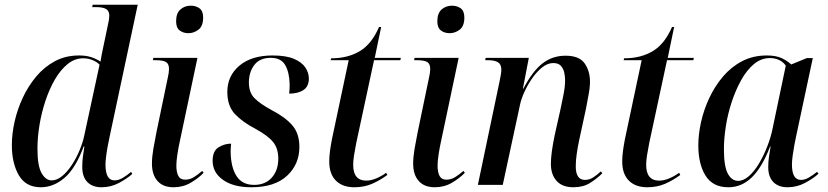

<svg xmlns="http://www.w3.org/2000/svg" viewBox="-20 -780 3492 810"><path d="M152 10Q89 10 59.5 -40.5Q30 -91 30 -168Q30 -215 41.5 -266.5Q53 -318 76 -367.5Q99 -417 133 -457.5Q167 -498 212 -522Q257 -546 313 -546Q343 -546 364.5 -539Q386 -532 404 -520Q406 -535 409.5 -552Q413 -569 416 -583L434 -669Q437 -682 439 -693.5Q441 -705 441 -715Q441 -734 427.5 -742Q414 -750 385 -750H369L371 -760H561L443 -206Q440 -192 435.5 -169Q431 -146 428 -123Q425 -100 425 -86Q425 -19 463 -19Q480 -19 498.5 -30Q517 -41 533 -55L538 -46Q514 -25 480.5 -7.5Q447 10 408 10Q370 10 348.5 -12Q327 -34 327 -76Q327 -97 329.5 -117.5Q332 -138 336 -162H333Q299 -70 252.5 -30Q206 10 152 10ZM198 -19Q220 -19 242 -37Q264 -55 283 -84Q302 -113 315.5 -145.5Q329 -178 335 -206L400 -507Q389 -519 370.5 -526.5Q352 -534 331 -534Q295 -534 265 -509.5Q235 -485 211.5 -444.5Q188 -404 171.5 -354Q155 -304 146.5 -252Q138 -200 138 -153Q138 -80 155.5 -49.5Q173 -19 198 -19Z M775 -640Q753 -640 738 -651.5Q723 -663 723 -690Q723 -724 741 -740Q759 -756 785 -756Q806 -756 821.5 -745Q837 -734 837 -706Q837 -670 817.5 -655Q798 -640 775 -640ZM712 10Q668 10 644.5 -16.5Q621 -43 621 -90Q621 -117 627 -152.5Q633 -188 640 -222L688 -453Q693 -474 693 -489Q693 -511 680 -518.5Q667 -526 638 -526H625L627 -536H813L738 -181Q733 -159 728.5 -129.5Q724 -100 724 -82Q724 -53 732.5 -37.5Q741 -22 761 -22Q781 -22 798.5 -33Q816 -44 833 -59L839 -51Q817 -28 784.5 -9Q752 10 712 10Z M1040 10Q965 10 921 -21Q877 -52 877 -102Q877 -143 902 -158.5Q927 -174 955 -174Q954 -165 953.5 -156.5Q953 -148 953 -140Q954 -74 978 -37Q1002 0 1052 0Q1099 0 1126.5 -30.5Q1154 -61 1154 -111Q1154 -154 1132 -181Q1110 -208 1057 -237Q1003 -265 971 -299Q939 -333 939 -392Q939 -460 990 -503Q1041 -546 1130 -546Q1186 -546 1219.5 -532Q1253 -518 1268 -495.5Q1283 -473 1283 -449Q1283 -415 1260 -400Q1237 -385 1200 -385Q1201 -395 1201.5 -404.5Q1202 -414 1202 -423Q1201 -474 1183.5 -505Q1166 -536 1122 -536Q1076 -536 1053 -506Q1030 -476 1030 -432Q1030 -390 1053.5 -366Q1077 -342 1127 -315Q1183 -286 1213 -251.5Q1243 -217 1243 -160Q1243 -87 1191 -38.5Q1139 10 1040 10Z M1475 10Q1425 10 1397 -18Q1369 -46 1369 -99Q1369 -119 1372 -142Q1375 -165 1380 -191L1451 -526H1375L1377 -534Q1447 -534 1497.5 -564Q1548 -594 1579 -666H1588L1561 -536H1671L1669 -526H1558L1483 -177Q1477 -147 1473.5 -124Q1470 -101 1470 -85Q1470 -18 1525 -18Q1545 -18 1567.5 -27.5Q1590 -37 1609 -51L1614 -42Q1583 -19 1549.5 -4.5Q1516 10 1475 10Z M1877 -640Q1855 -640 1840 -651.5Q1825 -663 1825 -690Q1825 -724 1843 -740Q1861 -756 1887 -756Q1908 -756 1923.5 -745Q1939 -734 1939 -706Q1939 -670 1919.5 -655Q1900 -640 1877 -640ZM1814 10Q1770 10 1746.5 -16.5Q1723 -43 1723 -90Q1723 -117 1729 -152.5Q1735 -188 1742 -222L1790 -453Q1795 -474 1795 -489Q1795 -511 1782 -518.5Q1769 -526 1740 -526H1727L1729 -536H1915L1840 -181Q1835 -159 1830.5 -129.5Q1826 -100 1826 -82Q1826 -53 1834.5 -37.5Q1843 -22 1863 -22Q1883 -22 1900.5 -33Q1918 -44 1935 -59L1941 -51Q1919 -28 1886.5 -9Q1854 10 1814 10Z M2399 10Q2352 10 2328 -17Q2304 -44 2304 -89Q2304 -134 2321 -214L2345 -321Q2349 -341 2356.5 -377Q2364 -413 2364 -442Q2364 -457 2360.5 -473.5Q2357 -490 2346.5 -502Q2336 -514 2314 -514Q2290 -514 2267 -495.5Q2244 -477 2225 -449.5Q2206 -422 2192.5 -392.5Q2179 -363 2174 -339L2101 0H1996L2088 -439Q2095 -471 2095 -486Q2095 -509 2080.5 -517.5Q2066 -526 2039 -526H2027L2029 -536H2211L2186 -406H2188Q2226 -479 2268 -512Q2310 -545 2366 -545Q2424 -545 2446.5 -512.5Q2469 -480 2469 -436Q2469 -411 2463 -380Q2457 -349 2452 -321L2423 -187Q2417 -158 2413 -130.5Q2409 -103 2409 -78Q2409 -21 2448 -21Q2466 -21 2482.5 -31.5Q2499 -42 2515 -57L2521 -49Q2498 -26 2469 -8Q2440 10 2399 10Z M2711 10Q2661 10 2633 -18Q2605 -46 2605 -99Q2605 -119 2608 -142Q2611 -165 2616 -191L2687 -526H2611L2613 -534Q2683 -534 2733.5 -564Q2784 -594 2815 -666H2824L2797 -536H2907L2905 -526H2794L2719 -177Q2713 -147 2709.5 -124Q2706 -101 2706 -85Q2706 -18 2761 -18Q2781 -18 2803.5 -27.5Q2826 -37 2845 -51L2850 -42Q2819 -19 2785.5 -4.5Q2752 10 2711 10Z M3053 10Q2987 10 2956.5 -39Q2926 -88 2926 -167Q2926 -213 2937.5 -265Q2949 -317 2972.5 -367Q2996 -417 3030.5 -457.5Q3065 -498 3111 -522Q3157 -546 3215 -546Q3253 -546 3277 -535Q3301 -524 3318 -508L3384 -535H3409L3338 -202Q3335 -189 3331 -167Q3327 -145 3324 -123Q3321 -101 3321 -86Q3321 -21 3359 -21Q3375 -21 3391.5 -30.5Q3408 -40 3427 -55L3433 -47Q3411 -27 3376.5 -8.5Q3342 10 3302 10Q3264 10 3242.5 -12Q3221 -34 3221 -75Q3221 -98 3224 -118Q3227 -138 3231 -162H3229Q3195 -74 3152 -32Q3109 10 3053 10ZM3094 -17Q3117 -17 3140 -37.5Q3163 -58 3182.5 -91Q3202 -124 3217 -162.5Q3232 -201 3239 -236L3295 -503Q3284 -519 3266.5 -527Q3249 -535 3228 -535Q3191 -535 3160.5 -509.5Q3130 -484 3106.5 -441.5Q3083 -399 3066.5 -348.5Q3050 -298 3042 -246.5Q3034 -195 3034 -151Q3034 -78 3050.5 -47.5Q3067 -17 3094 -17Z"/></svg>

Font: Noto Serif Display SemiCondensed Medium
Style: Italic
Weight: 500
Width: 4
Italic angle: -12°
Designer: Monotype Design Team
Foundry: Monotype Imaging Inc.
Version: Version 2.009